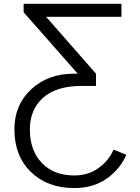

<svg xmlns="http://www.w3.org/2000/svg" viewBox="-20 -751 726 995"><path d="M54.7 -81.1Q54.7 -208 141.6 -288.1Q228.5 -369.1 362.3 -369.1Q369.1 -369.1 382.8 -369.1Q312.5 -448.2 102.5 -687.5Q102.5 -698.2 102.5 -731.4Q229.5 -731.4 609.4 -731.4Q609.4 -714.8 609.4 -664.1Q511.7 -664.1 218.8 -664.1Q283.2 -589.8 477.5 -369.1Q477.5 -353.5 477.5 -305.7Q459 -305.7 404.3 -305.7Q271.5 -305.7 203.1 -244.1Q134.8 -183.6 134.8 -80.1Q134.8 28.3 196.3 92.8Q257.8 158.2 365.2 158.2Q437.5 158.2 490.2 120.1Q543.9 82 568.4 24.4Q590.8 33.2 634.8 50.8Q603.5 124 534.2 173.8Q464.8 223.6 364.3 223.6Q226.6 223.6 140.6 140.6Q54.7 57.6 54.7 -81.1Z"/></svg>

Font: Gothic A1
Style: Regular
Weight: 400
Designer: HanYang I&C Co.,Ltd.
Version: Version 2.50